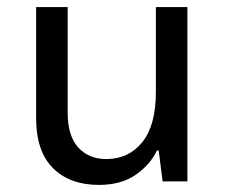

<svg xmlns="http://www.w3.org/2000/svg" viewBox="-20 -512 637 542"><path d="M509 -492V0H439L428 -87H423Q404 -47 363 -18.5Q322 10 259 10Q177 10 129.5 -37.5Q82 -85 82 -178V-492H171V-195Q171 -128 201 -95.5Q231 -63 280 -63Q343 -63 381.5 -110.5Q420 -158 420 -252V-492Z"/></svg>

Font: Go Noto Current
Style: Regular
Weight: 400
Designer: Monotype Design Team
Foundry: Monotype Imaging Inc.
Version: Version 2.007; ttfautohint (v1.8) -l 8 -r 50 -G 200 -x 14 -D